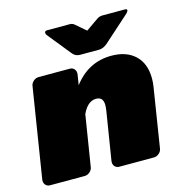

<svg xmlns="http://www.w3.org/2000/svg" viewBox="-107 -797 857 893"><g transform="rotate(-15 321.5 -350.0)"><path d="M362.5 -550H316.7Q295 -550 281.7 -566.7L190.8 -679.2Q186.7 -684.2 186.7 -690.8V-692.5Q188.3 -700 198.3 -700H306.7Q320.8 -700 330 -691.7L378.3 -650L438.3 -691.7Q450 -700 465 -700H573.3Q583.3 -700 583.3 -693.3V-692.5Q581.7 -686.7 574.2 -679.2L448.3 -566.7Q428.3 -550 408.3 -550ZM-3.3 -28.3V-33.3L65.8 -466.7Q67.5 -480 78.8 -490Q90 -500 104.2 -500H254.2Q266.7 -500 274.6 -491.7Q282.5 -483.3 282.5 -471.7V-466.7L274.2 -415Q345 -508.3 455.8 -508.3Q528.3 -508.3 570 -468.8Q611.7 -429.2 611.7 -357.5Q611.7 -335.8 608.3 -316.7L563.3 -33.3Q561.7 -20 550.4 -10Q539.2 0 525 0H358.3Q345.8 0 337.9 -8.3Q330 -16.7 330 -28.3V-33.3L367.5 -266.7Q370 -283.3 370 -294.2Q370 -333.3 335.8 -333.3Q295 -333.3 269.2 -277.5L230 -33.3Q228.3 -20 217.1 -10Q205.8 0 191.7 0H25Q12.5 0 4.6 -8.3Q-3.3 -16.7 -3.3 -28.3Z"/></g></svg>

Font: BoonTook Mon
Style: Italic
Weight: 400
Italic angle: -9°
Designer: Sungsit Sawaiwan
Foundry: FontUni
Version: Version 3.0